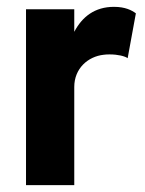

<svg xmlns="http://www.w3.org/2000/svg" viewBox="-20 -541 425 561"><path d="M313 -521C257 -521 220 -492 197 -448V-514H56V0H197V-287C197 -341 237 -376 283 -381C289 -382 295 -382 301 -382C324 -382 345 -377 353 -371L377 -502C365 -511 346 -521 313 -521Z"/></svg>

Font: Arthouse Owned
Style: Bold
Weight: 700
Designer: Jeremy Tribby
Foundry: Tribby Type
Version: Version 1.000;PS 001.000;hotconv 1.0.88;makeotf.lib2.5.64775